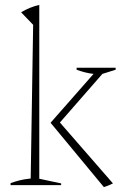

<svg xmlns="http://www.w3.org/2000/svg" viewBox="-20 -754 505 782"><path d="M23 0V-8Q39 -14 58 -19Q77 -24 105 -27L115 -653L66 -704Q101 -725 140 -734V-26L229 -7V0ZM403 8 186 -254 361 -453Q343 -455 325.5 -459.5Q308 -464 292 -470V-478H451V-470L397 -453L224 -255L440 -7Q423 2 403 8Z"/></svg>

Font: Piazzolla Thin
Style: Regular
Weight: 100
Designer: Juan Pablo del Peral
Foundry: Huerta Tipografica
Version: Version 1.330